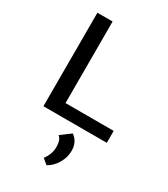

<svg xmlns="http://www.w3.org/2000/svg" viewBox="-229 -763 1026 1170"><g transform="rotate(30 283.5 -178.0)"><path d="M546 -84V0H100V-658H207V-84ZM385 150Q385 195 360.5 237.5Q336 280 296 302L259 271Q275 251 284 226Q293 201 293 177Q293 125 268 106L338 54Q385 87 385 150Z"/></g></svg>

Font: Ysabeau SC Semibold
Style: Regular
Weight: 600
Designer: Christian Thalmann (Catharsis Fonts)
Version: Version 0.003